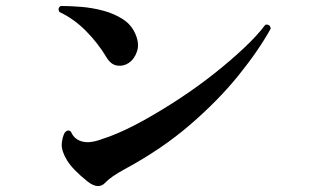

<svg xmlns="http://www.w3.org/2000/svg" viewBox="-20 -670 1040 644"><path d="M333 -57Q310 -33 274 -61Q224 -101 205 -132Q186 -163 187 -187Q189 -210 197 -225Q208 -238 218 -228Q233 -193 276 -193Q293 -194 310.5 -199.5Q328 -205 347 -212Q400 -232 460.5 -265.5Q521 -299 582.5 -339.5Q644 -380 699.5 -424Q755 -468 799.5 -510Q844 -552 870 -587Q886 -590 888 -574Q847 -500 779.5 -416.5Q712 -333 617.5 -251.5Q523 -170 399 -103Q351 -77 333 -57ZM412 -459Q394 -447 373 -450Q352 -453 337 -478Q309 -525 268.5 -566Q228 -607 179 -630Q172 -643 184 -650Q214 -650 252 -647Q290 -644 327 -634Q364 -624 393 -605Q422 -586 435 -554Q448 -523 439.5 -497.5Q431 -472 412 -459Z"/></svg>

Font: Zen Old Mincho Black
Style: Regular
Weight: 900
Designer: Yoshimichi Ohira
Foundry: Positype
Version: Version 1.001